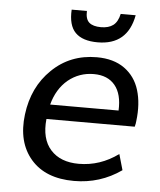

<svg xmlns="http://www.w3.org/2000/svg" viewBox="-52 -748 672 804"><g transform="rotate(5 284.5 -346.0)"><path d="M449.2 -299.3Q452.6 -368.2 422.1 -405.3Q391.6 -442.4 333 -442.4Q272 -442.4 225.1 -404.3Q179.2 -365.7 161.6 -299.3ZM288.6 10.7Q168.9 10.7 107.4 -60.1Q45.4 -131.8 60.1 -249Q74.7 -365.7 150.9 -439Q227.5 -513.7 339.4 -513.7Q410.2 -513.7 455.8 -481Q501.5 -448.2 518.6 -392.1Q536.1 -335 526.9 -261.7Q526.4 -252.4 522.5 -237.8H151.4Q142.6 -153.8 184.1 -107.9Q225.1 -62.5 302.2 -62.5Q392.1 -62.5 468.3 -118.2L487.3 -51.8Q398.4 10.7 288.6 10.7ZM336.9 -576.2Q272.9 -576.2 242.9 -606.7Q212.9 -637.2 216.8 -703.1H280.8Q279.3 -668.9 295.4 -654.8Q311.5 -640.6 345.2 -640.6Q377.4 -640.6 396.5 -655Q415.5 -669.4 422.9 -703.1H485.8Q462.4 -576.2 336.9 -576.2Z"/></g></svg>

Font: Ride
Style: Italic
Weight: 400
Version: Version 3.000